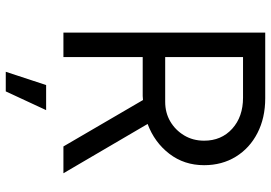

<svg xmlns="http://www.w3.org/2000/svg" viewBox="-157 -583 940 666"><g transform="rotate(90 313.0 -250.0)"><path d="M93 0V-700H321Q389 -700 441.5 -673Q494 -646 523.5 -598Q553 -550 553 -488Q553 -419 513.5 -367.5Q474 -316 410 -292L581 0H488L327 -276Q320 -275 313 -275Q306 -275 299 -275H178V0ZM178 -353H333Q371 -353 401 -370.5Q431 -388 449.5 -418.5Q468 -449 468 -488Q468 -548 426.5 -585.5Q385 -623 319 -623H178ZM229 200 275 60H362L297 200Z"/></g></svg>

Font: Figtree
Style: Regular
Weight: 400
Designer: Erik Kennedy
Foundry: Erik Kennedy
Version: Version 2.002